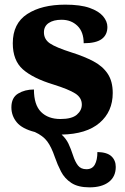

<svg xmlns="http://www.w3.org/2000/svg" viewBox="-20 -569 536 826"><path d="M365 237Q316 237 287 218Q258 199 242.5 169Q227 139 216 107Q201 63 183 39Q165 15 130 -1Q75 -15 52 -43Q29 -71 29 -107Q29 -149 58 -166.5Q87 -184 126 -184Q126 -118 156.5 -87.5Q187 -57 240 -57Q289 -57 310.5 -75.5Q332 -94 332 -119Q332 -149 303.5 -167Q275 -185 211 -205Q122 -232 78.5 -270.5Q35 -309 35 -383Q35 -468 97 -508.5Q159 -549 261 -549Q326 -549 365.5 -535Q405 -521 423.5 -499Q442 -477 442 -453Q442 -419 417.5 -401Q393 -383 340 -383Q340 -432 313 -458Q286 -484 245 -484Q210 -484 189.5 -470Q169 -456 169 -430Q169 -400 194.5 -382.5Q220 -365 289 -343Q343 -326 382.5 -305Q422 -284 443.5 -251.5Q465 -219 465 -169Q465 -89 408.5 -40.5Q352 8 245 10Q264 27 274.5 49Q285 71 294 99Q303 127 315.5 143Q328 159 352 159Q377 159 388 139Q399 119 399 85Q441 86 459.5 103.5Q478 121 478 149Q478 191 448 214Q418 237 365 237Z"/></svg>

Font: Noto Serif ExtraBold
Style: Regular
Weight: 800
Designer: Monotype Design Team
Foundry: Monotype Imaging Inc.
Version: Version 2.014